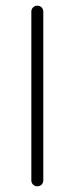

<svg xmlns="http://www.w3.org/2000/svg" viewBox="-20 -654 262 674"><path d="M132 -21Q132 -12 126 -6Q120 0 111 0Q102 0 96 -6Q90 -12 90 -21V-613Q90 -622 96 -628Q102 -634 111 -634Q120 -634 126 -628Q132 -622 132 -613Z"/></svg>

Font: Jura Light
Style: Regular
Weight: 300
Designer: Daniel Johnson, Alexei Vanyashin
Foundry: Daniel Johnson
Version: Version 5.103